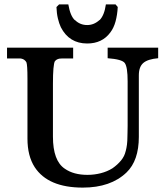

<svg xmlns="http://www.w3.org/2000/svg" viewBox="-20 -844 767 874"><path d="M516 -812Q514 -776 506 -746.5Q498 -717 482 -696Q445 -646 377 -646Q295 -646 257 -720Q249 -737 243.5 -760Q238 -783 237 -812L249 -824H291Q300 -771 321 -752V-753Q344 -730 377 -730Q408 -730 433 -753V-752Q455 -774 462 -824H506ZM700 -627V-579Q653 -575 632.5 -557.5Q612 -540 612 -501V-221Q612 -113 556 -59Q484 10 357 10Q199 10 138 -83Q105 -134 105 -213Q105 -216 105 -218V-463Q105 -475 105 -486Q105 -550 100 -561Q92 -574 78 -577Q75 -578 65 -578H12V-627H313V-578H287Q253 -578 250 -577Q236 -574 230 -565V-566Q221 -549 221 -463V-222Q221 -112 275 -76Q315 -48 378 -48Q409 -48 438.5 -55.5Q468 -63 492 -78Q515 -94 531 -113.5Q547 -133 552 -156V-155Q556 -170 558 -186Q560 -202 560 -221Q560 -227 560.5 -242Q561 -257 561 -271V-474Q561 -539 548 -557Q536 -574 470 -579V-627Z"/></svg>

Font: New Athena Unicode
Style: Bold
Weight: 700
Designer: J. Rusten 1997; rev. by R. Hancock 2001, 2002, rev. by D. Mastronarde 2002-2021
Foundry: Society for Classical Studies (formerly American Philological Association)
Version: Version 5.008